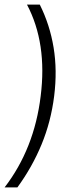

<svg xmlns="http://www.w3.org/2000/svg" viewBox="-22 -770 308 840"><path d="M215 -350Q201 -238 160 -138.5Q119 -39 54 50H-2Q128 -119 156 -350Q185 -581 96 -750H152Q196 -662 212.5 -562Q229 -462 215 -350Z"/></svg>

Font: Haskoy Light
Style: Italic
Weight: 300
Designer: Ertekin Erdin
Foundry: Ertekin Erdin
Version: Version 2.000; ttfautohint (v1.8.4.7-5d5b)